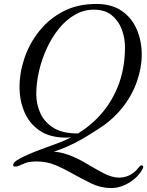

<svg xmlns="http://www.w3.org/2000/svg" viewBox="-20 -684 746 974"><path d="M544 270Q491 270 443 246.5Q395 223 350 198Q307 173 262 154Q217 135 167 135Q150 135 134 137Q118 139 106 144Q91 150 79.5 155.5Q68 161 59 161Q51 161 49 160Q47 159 47 152Q47 141 67.5 128Q88 115 120 101Q152 87 188.5 73.5Q225 60 258 48Q291 36 313 26Q404 -15 471.5 -82.5Q539 -150 576.5 -241.5Q614 -333 614 -445Q614 -492 597.5 -535.5Q581 -579 546.5 -607Q512 -635 456 -635Q405 -635 360.5 -609.5Q316 -584 280 -540Q244 -496 218 -440Q192 -384 178 -323.5Q164 -263 164 -205Q164 -158 183.5 -112.5Q203 -67 249 -37Q295 -7 374 -7Q380 -7 386 -7Q392 -7 398 -8L363 10Q359 10 345 12Q331 14 314 14Q233 14 181 -21.5Q129 -57 104 -115.5Q79 -174 79 -243Q79 -315 104 -389Q129 -463 178.5 -525.5Q228 -588 300.5 -626Q373 -664 469 -664Q547 -664 598 -628.5Q649 -593 674 -534.5Q699 -476 699 -407Q699 -340 674.5 -270Q650 -200 601 -138Q552 -76 478 -29Q435 -1 398 20.5Q361 42 317.5 61Q274 80 209 100L188 93Q201 89 213.5 87Q226 85 239 85Q283 85 328.5 102Q374 119 412 142Q459 170 503 193.5Q547 217 584 217Q616 217 641.5 202.5Q667 188 684 165Q692 155 697.5 154.5Q703 154 705.5 159Q708 164 704 171Q696 188 680.5 205.5Q665 223 643.5 237.5Q622 252 596.5 261Q571 270 544 270Z"/></svg>

Font: EB Garamond
Style: Italic
Weight: 400
Italic angle: -17.2°
Designer: Georg Duffner and Octavio Pardo
Foundry: Georg Duffner
Version: Version 1.001